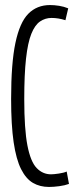

<svg xmlns="http://www.w3.org/2000/svg" viewBox="-20 -730 306 760"><path d="M24 -339Q24 -479 41 -560Q58 -641 92 -675.5Q126 -710 178 -710Q195 -710 214 -707Q233 -704 250 -697L239 -650Q211 -659 184 -659Q159 -659 138.5 -645Q118 -631 104 -596Q90 -561 83 -498Q76 -435 76 -338Q76 -219 88.5 -154.5Q101 -90 125 -65Q149 -40 182 -40Q193 -40 213 -43Q233 -46 244 -51L253 -2Q237 4 214.5 7Q192 10 174 10Q138 10 110.5 -6Q83 -22 63.5 -60.5Q44 -99 34 -167Q24 -235 24 -339Z"/></svg>

Font: Georama ExtraCondensed Light
Style: Regular
Weight: 300
Width: 2
Designer: Jean-Baptiste Levee
Foundry: Production Type
Version: Version 1.000